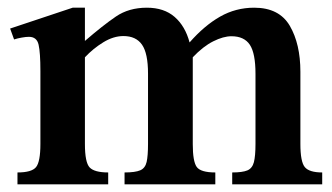

<svg xmlns="http://www.w3.org/2000/svg" viewBox="-20 -479 863 499"><path d="M25.4 0V-30.8Q62.5 -30.8 73.7 -44.7Q85 -58.6 85 -105V-294.4Q85 -342.3 80.3 -362.8Q75.7 -383.3 55.2 -383.3Q47.4 -383.3 36.4 -381.3Q25.4 -379.4 16.6 -376.5L6.3 -404.8L168.9 -459H200.7V-372.6Q247.6 -413.1 281.2 -436Q314.9 -459 361.8 -459Q406.2 -459 433.8 -435.1Q461.4 -411.1 472.7 -368.7Q511.2 -412.6 552 -435.8Q592.8 -459 640.6 -459Q705.6 -459 733.2 -411.9Q760.7 -364.7 760.7 -292.5V-105Q760.7 -58.6 772.2 -44.7Q783.7 -30.8 817.4 -30.8V0H583.5V-30.8Q609.9 -30.8 622.8 -36.1Q635.7 -41.5 639.9 -57.6Q644 -73.7 644 -105V-287.1Q644 -340.3 629.4 -362.5Q614.7 -384.8 581.5 -384.8Q560.5 -384.8 534.2 -371.6Q507.8 -358.4 481 -330.1V-104.5Q481 -59.6 491.2 -45.2Q501.5 -30.8 539.6 -30.8V0H303.7V-30.8Q331.5 -30.8 344.5 -36.4Q357.4 -42 361.1 -58.1Q364.7 -74.2 364.7 -105V-287.6Q364.7 -340.3 349.1 -362.8Q333.5 -385.3 300.8 -385.3Q274.9 -385.3 248.5 -369.1Q222.2 -353 200.7 -330.1V-105Q200.7 -56.6 213.1 -43.7Q225.6 -30.8 261.2 -30.8V0Z"/></svg>

Font: Awami Nastaliq
Style: Bold
Weight: 700
Designer: Peter Martin, SIL International
Foundry: SIL International
Version: Version 3.100